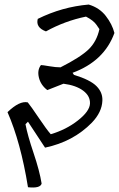

<svg xmlns="http://www.w3.org/2000/svg" viewBox="-20 -677 523 844"><path d="M259 -309 188 -281Q159 -303 151 -336Q143 -369 160 -391Q167 -391 196 -386Q225 -381 246 -381Q333 -425 369 -459.5Q405 -494 417 -549L404 -568Q391 -587 358 -604Q265 -585 182 -539Q136 -556 146 -594Q253 -647 370 -657Q417 -643 445 -607Q473 -571 483 -532Q438 -408 299 -357L305 -348Q377 -326 404.5 -298Q432 -270 430 -234Q428 -184 384 -138Q302 -54 178 -28L103 -142L92 -131Q101 -83 127.5 -4.5Q154 74 163 130Q157 152 103 146Q71 -52 13 -184Q66 -235 102 -227Q116 -210 150 -159.5Q184 -109 203 -87Q271 -107 322.5 -147.5Q374 -188 375.5 -221.5Q377 -255 345.5 -278.5Q314 -302 259 -309Z"/></svg>

Font: Tillana
Style: Regular
Weight: 400
Designer: Lipi Raval (Devanagari, Latin), Jonny Pinhorn (Latin)
Foundry: Indian Type Foundry
Version: Version 2.002;PS 1.0;hotconv 1.0.79;makeotf.lib2.5.61930; tt